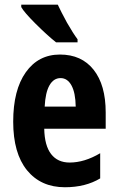

<svg xmlns="http://www.w3.org/2000/svg" viewBox="-20 -786 500 816"><path d="M70.3 -766.1H225.6Q237.8 -739.3 264.6 -689.9Q291.5 -643.1 309.6 -619.1V-606H218.3Q179.2 -637.2 130.6 -685.8Q82 -734.4 70.3 -755.9ZM255.9 9.8Q153.8 9.8 94.7 -62.5Q36.1 -134.8 36.1 -269Q36.1 -403.3 89.6 -478.8Q143.1 -554.2 234.9 -554.2Q326.7 -554.2 377.9 -489.5Q429.2 -424.8 429.2 -308.1V-238.8H168Q169.4 -167 197.3 -131.1Q225.1 -95.2 275.9 -95.2Q338.9 -95.2 405.8 -134.8V-27.8Q343.3 9.8 255.9 9.8ZM169.9 -333H301.8Q300.8 -392.1 283.7 -423.1Q266.6 -454.1 237.3 -454.1Q208 -454.1 190.4 -423.6Q172.9 -393.1 169.9 -333Z"/></svg>

Font: Open Sans Hebrew Condensed
Style: Bold
Weight: 700
Width: 3
Foundry: Ascender Corporation, Yanek Iontef
Version: Version 2.001;PS 002.001;hotconv 1.0.70;makeotf.lib2.5.58329